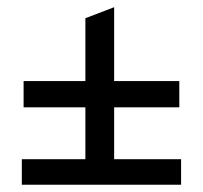

<svg xmlns="http://www.w3.org/2000/svg" viewBox="-20 -533 558 528"><path d="M478 -95.2V-24.9H40V-95.2H214.8V-237.8H44.9V-310.1H214.8V-482.9L293.9 -513.2V-310.1H473.1V-237.8H293.9V-95.2Z"/></svg>

Font: Bluu Next
Style: Bold
Weight: 700
Designer: Jean-Baptiste Morizot, Igor Stepanchenko (Cyrillic)
Foundry: Igor Stepanchenko
Version: Version 1.005